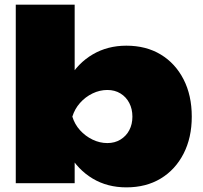

<svg xmlns="http://www.w3.org/2000/svg" viewBox="-20 -790 874 828"><path d="M48 -770H302V-428L271 -365V-195L302 -140V0H48ZM227 -287Q237 -381 276.5 -449.5Q316 -518 380 -555.5Q444 -593 525 -593Q610 -593 673 -555Q736 -517 771.5 -448Q807 -379 807 -287Q807 -196 771.5 -127Q736 -58 673 -20Q610 18 525 18Q443 18 379.5 -20Q316 -58 277 -126.5Q238 -195 227 -287ZM551 -287Q551 -320 537.5 -346Q524 -372 499.5 -387Q475 -402 443 -402Q410 -402 379 -387Q348 -372 325 -346Q302 -320 292 -287Q302 -254 325 -228.5Q348 -203 379 -188Q410 -173 443 -173Q475 -173 499.5 -188Q524 -203 537.5 -228.5Q551 -254 551 -287Z"/></svg>

Font: Unbounded Black
Style: Regular
Weight: 900
Designer: Luke Prowse, Jean-Baptiste Morizot, Fátima Lázaro, Florian Runge
Foundry: NaN
Version: Version 1.701;gftools[0.9.28.dev5+ged2979d]